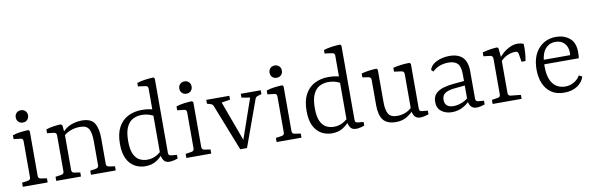

<svg xmlns="http://www.w3.org/2000/svg" viewBox="-47 -1059 4560 1475"><g transform="rotate(-10 2233.0 -321.5)"><path d="M166 -63Q166 -42 187 -39L233 -32V0H39V-32L85 -39Q106 -42 106 -62V-344Q106 -365 86 -367L33 -373V-403Q62 -413 95 -417Q128 -421 157 -422L166 -412ZM174 -534Q174 -513 160.5 -499.5Q147 -486 126 -486Q105 -486 91.5 -499.5Q78 -513 78 -534Q78 -555 91.5 -568.5Q105 -582 126 -582Q147 -582 160.5 -568.5Q174 -555 174 -534Z M571 0V-32L616 -39Q625 -41 631 -46Q637 -51 637 -62V-249Q637 -312 620.5 -344.5Q604 -377 551 -377Q510 -377 472.5 -362Q435 -347 406 -315L409 -345Q443 -390 486.5 -406.5Q530 -423 573 -423Q645 -423 671 -381Q697 -339 697 -263V-62Q697 -42 718 -39L764 -32V0ZM300 0V-32L346 -39Q367 -42 367 -62V-344Q367 -364 347 -367L294 -373V-403Q321 -412 352 -416.5Q383 -421 409 -422L421 -411L427 -340V-62Q427 -42 447 -39L493 -32V0Z M994 8Q951 8 913.5 -12.5Q876 -33 853.5 -77.5Q831 -122 831 -194Q831 -273 858 -323.5Q885 -374 933 -398.5Q981 -423 1042 -423Q1077 -423 1106 -417Q1135 -411 1151 -404L1133 -355Q1123 -366 1095 -375.5Q1067 -385 1033 -385Q996 -385 965 -369Q934 -353 915.5 -313.5Q897 -274 897 -205Q897 -139 914 -103Q931 -67 958.5 -53Q986 -39 1017 -39Q1052 -39 1079.5 -52Q1107 -65 1129 -86L1139 -69Q1119 -40 1083 -16Q1047 8 994 8ZM1182 -643V-64Q1182 -51 1188 -46Q1194 -41 1204 -40L1248 -36V-7Q1236 -3 1217.5 1.5Q1199 6 1184 6Q1151 6 1137.5 -15.5Q1124 -37 1122 -63V-576Q1122 -595 1102 -598L1044 -606V-633Q1073 -643 1109 -647.5Q1145 -652 1173 -653Z M1442 -63Q1442 -42 1463 -39L1509 -32V0H1315V-32L1361 -39Q1382 -42 1382 -62V-344Q1382 -365 1362 -367L1309 -373V-403Q1338 -413 1371 -417Q1404 -421 1433 -422L1442 -412ZM1450 -534Q1450 -513 1436.5 -499.5Q1423 -486 1402 -486Q1381 -486 1367.5 -499.5Q1354 -513 1354 -534Q1354 -555 1367.5 -568.5Q1381 -582 1402 -582Q1423 -582 1436.5 -568.5Q1450 -555 1450 -534Z M1878 -372 1812 -383V-413H1968V-383L1941 -375Q1923 -370 1918 -356L1787 6H1747ZM1774 6H1734L1592 -355Q1586 -371 1570 -375L1543 -383V-413H1723V-383L1656 -372L1785 -21Z M2146 -63Q2146 -42 2167 -39L2213 -32V0H2019V-32L2065 -39Q2086 -42 2086 -62V-344Q2086 -365 2066 -367L2013 -373V-403Q2042 -413 2075 -417Q2108 -421 2137 -422L2146 -412ZM2154 -534Q2154 -513 2140.5 -499.5Q2127 -486 2106 -486Q2085 -486 2071.5 -499.5Q2058 -513 2058 -534Q2058 -555 2071.5 -568.5Q2085 -582 2106 -582Q2127 -582 2140.5 -568.5Q2154 -555 2154 -534Z M2450 8Q2407 8 2369.5 -12.5Q2332 -33 2309.5 -77.5Q2287 -122 2287 -194Q2287 -273 2314 -323.5Q2341 -374 2389 -398.5Q2437 -423 2498 -423Q2533 -423 2562 -417Q2591 -411 2607 -404L2589 -355Q2579 -366 2551 -375.5Q2523 -385 2489 -385Q2452 -385 2421 -369Q2390 -353 2371.5 -313.5Q2353 -274 2353 -205Q2353 -139 2370 -103Q2387 -67 2414.5 -53Q2442 -39 2473 -39Q2508 -39 2535.5 -52Q2563 -65 2585 -86L2595 -69Q2575 -40 2539 -16Q2503 8 2450 8ZM2638 -643V-64Q2638 -51 2644 -46Q2650 -41 2660 -40L2704 -36V-7Q2692 -3 2673.5 1.5Q2655 6 2640 6Q2607 6 2593.5 -15.5Q2580 -37 2578 -63V-576Q2578 -595 2558 -598L2500 -606V-633Q2529 -643 2565 -647.5Q2601 -652 2629 -653Z M3096 -65Q3070 -35 3035 -13.5Q3000 8 2951 8Q2881 8 2851 -30Q2821 -68 2821 -146V-344Q2821 -364 2801 -368L2754 -375V-405Q2782 -413 2813 -417Q2844 -421 2872 -422L2881 -412V-159Q2881 -98 2898.5 -67.5Q2916 -37 2968 -37Q3002 -37 3033 -49.5Q3064 -62 3089 -89ZM3205 -7Q3193 -3 3174.5 1.5Q3156 6 3140 6Q3108 6 3094.5 -15Q3081 -36 3079 -63V-344Q3079 -365 3059 -368L3001 -376V-406Q3030 -414 3066 -418Q3102 -422 3130 -422L3139 -412V-64Q3139 -51 3145 -46Q3151 -41 3161 -40L3205 -36Z M3387 8Q3339 8 3305.5 -17Q3272 -42 3272 -91Q3272 -135 3297 -158Q3322 -181 3359.5 -191Q3397 -201 3432 -204L3531 -213V-178L3439 -169Q3392 -165 3365 -149Q3338 -133 3338 -96Q3338 -68 3355 -52Q3372 -36 3406 -36Q3442 -36 3479 -52.5Q3516 -69 3534 -94L3542 -78Q3522 -41 3479.5 -16.5Q3437 8 3387 8ZM3284 -340Q3298 -381 3343 -401Q3388 -421 3440 -421Q3508 -421 3543 -386Q3578 -351 3578 -277V-64Q3578 -41 3600 -40L3643 -36V-7Q3636 -4 3615.5 1Q3595 6 3579 6Q3551 6 3536 -11.5Q3521 -29 3518 -58V-263Q3518 -324 3495.5 -348Q3473 -372 3424 -372Q3389 -372 3357.5 -361Q3326 -350 3299 -324Z M3817 -327Q3828 -346 3852 -368.5Q3876 -391 3908 -407Q3940 -423 3972 -423Q3983 -423 3996 -420.5Q4009 -418 4019 -413Q4021 -383 4018.5 -346.5Q4016 -310 4010 -281H3979L3969 -342Q3967 -354 3962 -359Q3957 -364 3946 -364Q3912 -364 3878.5 -348.5Q3845 -333 3818 -298ZM3831 -328V-62Q3831 -41 3853 -39L3930 -31V0H3704V-32L3750 -39Q3771 -42 3771 -62V-341Q3771 -364 3750 -367L3698 -373V-403Q3725 -411 3756 -416Q3787 -421 3814 -422L3823 -412Z M4082 -200Q4082 -304 4135 -363.5Q4188 -423 4273 -423Q4334 -423 4377 -388Q4420 -353 4420 -279Q4420 -270 4419.5 -256Q4419 -242 4417 -231H4128V-266H4355Q4356 -271 4356.5 -275Q4357 -279 4357 -284Q4357 -330 4331.5 -358Q4306 -386 4261 -386Q4209 -386 4178 -345Q4147 -304 4147 -216Q4147 -147 4165.5 -107.5Q4184 -68 4213.5 -51.5Q4243 -35 4277 -35Q4315 -35 4346 -53Q4377 -71 4394 -101L4419 -88Q4406 -45 4365 -17.5Q4324 10 4262 10Q4202 10 4162 -17.5Q4122 -45 4102 -92.5Q4082 -140 4082 -200Z"/></g></svg>

Font: Yrsa Light
Style: Regular
Weight: 300
Designer: Anna Giedrys (Yrsa+Rasa design), David Brezina (Yrsa art-direction, Rasa art-direction, design)
Foundry: Rosetta Type Foundry
Version: Version 2.004